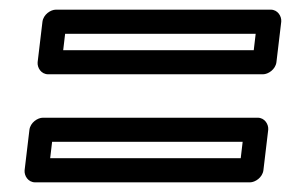

<svg xmlns="http://www.w3.org/2000/svg" viewBox="-20 -529 603 398"><path d="M111 -425 115 -459H510L506 -425ZM58 -400C57 -389 65 -375 80 -375H525C536 -375 551 -385 553 -400L563 -484C564 -495 556 -509 541 -509H96C85 -509 70 -499 68 -484ZM84 -201 88 -235H483L479 -201ZM31 -176C30 -165 38 -151 53 -151H498C509 -151 524 -161 526 -176L536 -260C537 -271 529 -285 514 -285H69C58 -285 43 -275 41 -260Z"/></svg>

Font: Falling Sky
Style: OuObl
Weight: 400
Designer: Paul D. Hunt
Foundry: Adobe Systems Incorporated
Version: Version 1.02